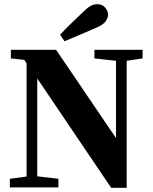

<svg xmlns="http://www.w3.org/2000/svg" viewBox="-20 -895 730 917"><path d="M27 0V-41L122 -54H149L259 -41V0ZM107 0V-634H158V-329V0ZM431 -616V-657H661V-616L573 -603H547ZM511 2 150 -532H147L96 -609L32 -616V-657H248L552 -209L534 -206V-354V-657H585V2ZM267 -729Q291 -755 317 -780.5Q343 -806 374 -835Q397 -858 412.5 -866.5Q428 -875 445 -875Q468 -875 482 -859Q496 -843 496 -825Q496 -811 485.5 -794.5Q475 -778 441 -763Q405 -747 367.5 -731.5Q330 -716 288 -698Z"/></svg>

Font: Source Serif 4 36pt
Style: Bold
Weight: 700
Designer: Frank Grießhammer
Foundry: Adobe Systems Incorporated
Version: Version 4.004;hotconv 1.0.116;makeotfexe 2.5.65601